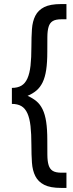

<svg xmlns="http://www.w3.org/2000/svg" viewBox="-20 -736 365 955"><path d="M39.1 -298.8Q67.4 -298.8 86.2 -309.8Q105 -320.8 116.2 -345.5Q127.4 -370.1 131.8 -409.2Q136.2 -448.2 136.2 -503.9Q136.2 -551.8 138.9 -590.8Q141.6 -629.9 155.8 -657.7Q169.9 -685.5 200 -700.7Q230 -715.8 284.2 -715.8H310.5V-640.1H286.1Q256.8 -640.1 242.2 -631.1Q227.5 -622.1 221.7 -602.5Q215.8 -583 215.6 -552.5Q215.3 -522 215.3 -479Q215.3 -425.3 209.7 -388.2Q204.1 -351.1 191.9 -326.2Q179.7 -301.3 161.1 -285.6Q142.6 -270 117.2 -259.3Q142.6 -248 161.1 -232.7Q179.7 -217.3 191.9 -192.1Q204.1 -167 209.7 -129.9Q215.3 -92.8 215.3 -39.1Q215.3 3.9 215.6 34.7Q215.8 65.4 221.7 85Q227.5 104.5 242.2 113.8Q256.8 123 286.1 123H310.5V198.7H284.2Q230 198.7 200 183.3Q169.9 168 155.8 140.1Q141.6 112.3 138.9 73Q136.2 33.7 136.2 -14.2Q136.2 -69.8 131.8 -108.9Q127.4 -147.9 116.2 -172.6Q105 -197.3 86.2 -208.3Q67.4 -219.2 39.1 -219.2Z"/></svg>

Font: Arian AMU
Style: Regular
Weight: 400
Designer: Ruben Hakobyan (Tarumian)
Foundry: Ruben Hakobyan (Tarumian)
Version: Version 4.003